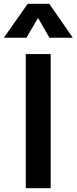

<svg xmlns="http://www.w3.org/2000/svg" viewBox="-46 -982 400 1002"><path d="M88.5 0V-700H218.5V0ZM-26 -785 98.5 -962H211.5L334 -785H212L152.5 -888.5L92 -785Z"/></svg>

Font: Geologica Cursive Medium
Style: Regular
Weight: 500
Designer: Sindre Bremnes, Frode Helland
Foundry: Monokrom Skriftforlag AS
Version: Version 1.010;gftools[0.9.28]